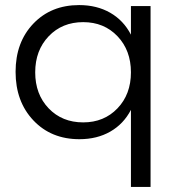

<svg xmlns="http://www.w3.org/2000/svg" viewBox="-20 -550 719 764"><path d="M501 -525.9H579.1V193.8H501V-112.8Q471.7 -56.6 418.9 -26.4Q366.2 3.9 295.9 3.9Q183.6 3.9 112.8 -71Q42 -146 42 -264.2Q42 -381.8 112.5 -455.8Q183.1 -529.8 294.9 -529.8Q365.2 -529.8 418.5 -499.3Q471.7 -468.8 501 -412.1ZM311 -63Q394 -63 447.5 -118.9Q501 -174.8 501 -262.2Q501 -349.6 447.5 -405.8Q394 -461.9 311 -461.9Q227.5 -461.9 173.8 -405.8Q120.1 -349.6 120.1 -262.2Q120.1 -174.8 173.6 -118.9Q227.1 -63 311 -63Z"/></svg>

Font: Montserrat-Arabic Light
Style: Regular
Weight: 300
Designer: Mohamed Gaber
Foundry: Kief Type Foundry
Version: Version 5.008;PS 005.008;hotconv 1.0.88;makeotf.lib2.5.64775